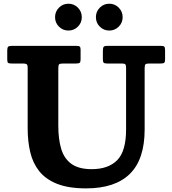

<svg xmlns="http://www.w3.org/2000/svg" viewBox="-20 -997 928 1034"><path d="M568.5 -832.5Q538.5 -832.5 517.5 -853.5Q496.5 -874.5 496.5 -904.5Q496.5 -934.5 517.5 -955.8Q538.5 -977 568.5 -977Q598.5 -977 619.5 -955.8Q640.5 -934.5 640.5 -904.5Q640.5 -874.5 619.5 -853.5Q598.5 -832.5 568.5 -832.5ZM348.5 -832.5Q318.5 -832.5 297.5 -853.5Q276.5 -874.5 276.5 -904.5Q276.5 -934.5 297.5 -955.8Q318.5 -977 348.5 -977Q378.5 -977 399.5 -955.8Q420.5 -934.5 420.5 -904.5Q420.5 -874.5 399.5 -853.5Q378.5 -832.5 348.5 -832.5ZM635 -655H556.5Q542.5 -655 538.2 -659.5Q534 -664 534 -677.5V-722Q534 -738.5 537.8 -744.2Q541.5 -750 558 -750H846Q860 -750 864.5 -746Q869 -742 869 -727V-678Q869 -662.5 864.2 -658.8Q859.5 -655 844 -655H785.5Q768.5 -655 763.8 -651Q759 -647 759 -630V-300Q759 -139 679.5 -60.8Q600 17.5 444 17.5Q349 17.5 287.5 -7Q226 -31.5 191.2 -75.2Q156.5 -119 142.8 -177.8Q129 -236.5 129 -305V-632Q129 -648 123.2 -651.5Q117.5 -655 103 -655H42.5Q27 -655 23 -659Q19 -663 19 -678.5V-725.5Q19 -740.5 23.8 -745.2Q28.5 -750 43 -750H392Q404.5 -750 409.2 -746.2Q414 -742.5 414 -729V-678.5Q414 -663.5 409.5 -659.2Q405 -655 389.5 -655H320.5Q302 -655 298 -650.2Q294 -645.5 294 -627.5V-320Q294 -246.5 310 -194.2Q326 -142 365.2 -114Q404.5 -86 474 -86Q563 -86 611 -134.2Q659 -182.5 659 -300V-631Q659 -647 654.5 -651Q650 -655 635 -655Z"/></svg>

Font: Besley*
Style: Bold
Weight: 700
Designer: Owen Earl
Foundry: indestructible type*
Version: Version 2.000; ttfautohint (v1.8.3)